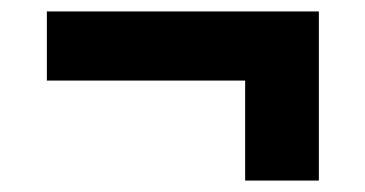

<svg xmlns="http://www.w3.org/2000/svg" viewBox="-20 -431 639 336"><path d="M538 -115H409V-290H62V-411H538Z"/></svg>

Font: Idrija
Style: Bold
Weight: 700
Designer: Julieta Ulanovsky
Foundry: Julieta Ulanovsky
Version: Version 7.200